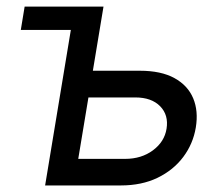

<svg xmlns="http://www.w3.org/2000/svg" viewBox="-20 -566 685 586"><path d="M43.5 -474.6 55.2 -545.9H246.6L234.9 -474.6ZM250 -350.1H406.7Q471.7 -350.1 512.5 -327.6Q553.2 -305.2 569.6 -266.1Q585.9 -227.1 577.6 -176.8Q569.3 -127 539.3 -86.9Q509.3 -46.9 460.9 -23.4Q412.6 0 348.6 0H117.7L208 -545.9H295.9L218.8 -81.1H361.8Q411.6 -81.1 446.8 -107.2Q481.9 -133.3 488.3 -172.9Q495.1 -214.8 468.8 -241.7Q442.4 -268.6 393.1 -268.6H235.8Z"/></svg>

Font: Inter Variable
Style: Italic
Weight: 400
Italic angle: -9.39999°
Designer: Rasmus Andersson
Foundry: rsms
Version: Version 4.001;git-9221beed3